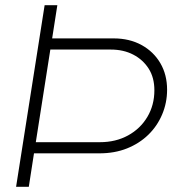

<svg xmlns="http://www.w3.org/2000/svg" viewBox="-20 -720 699 740"><path d="M42 0 152 -700H201L181 -572H418Q479 -572 525.5 -546.5Q572 -521 598 -476.5Q624 -432 624 -374Q624 -324 605 -279Q586 -234 551.5 -200.5Q517 -167 469.5 -148Q422 -129 363 -129H111L91 0ZM118 -172H365Q426 -172 473.5 -198Q521 -224 548 -269.5Q575 -315 575 -372Q575 -421 553 -455.5Q531 -490 493.5 -509.5Q456 -529 407 -529H174Z"/></svg>

Font: MuseoModerno ExtraLight
Style: Italic
Weight: 250
Italic angle: -9°
Designer: Pablo Cosgaya, Héctor Gatti, Marcela Romero, and the Authors of The MuseoModerno Project.
Foundry: Omnibus-Type Team
Version: Version 1.003